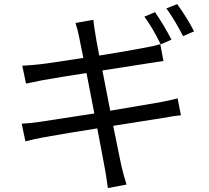

<svg xmlns="http://www.w3.org/2000/svg" viewBox="-20 -872 1040 955"><path d="M833 -674.8 779.3 -651.4Q739.3 -733.4 698.2 -789.1L751 -811.5Q792 -752.9 833 -674.8ZM489.3 -521.5 528.3 -321.3Q668.9 -344.7 775.4 -363.3Q823.2 -372.1 863.3 -382.8L879.9 -298.8Q848.6 -295.9 790 -285.2Q783.2 -284.2 543 -246.1Q576.2 -84 584 -45.9Q596.7 6.8 609.4 45.9L516.6 63.5Q504.9 -19.5 502 -31.2Q500 -44.9 484.4 -125Q471.7 -194.3 463.9 -233.4Q326.2 -211.9 194.3 -188.5Q152.3 -180.7 106.4 -168.9L87.9 -256.8Q127 -258.8 175.8 -265.6Q182.6 -266.6 449.2 -307.6L410.2 -508.8Q288.1 -490.2 189.5 -472.7Q165 -467.8 109.4 -456.1L90.8 -544.9Q147.5 -548.8 173.8 -551.8Q214.8 -555.7 394.5 -584Q374 -686.5 373 -690.4Q367.2 -721.7 355.5 -757.8L444.3 -773.4Q448.2 -736.3 454.1 -704.1Q455.1 -692.4 473.6 -595.7Q597.7 -615.2 705.1 -635.7Q742.2 -641.6 777.3 -652.3L793 -568.4Q784.2 -567.4 752.9 -562.5Q731.4 -559.6 720.7 -557.6ZM807.6 -830.1 861.3 -851.6Q912.1 -781.2 945.3 -715.8L890.6 -692.4Q847.7 -775.4 807.6 -830.1Z"/></svg>

Font: Taipei Sans TC Beta
Style: Regular
Weight: 400
Designer: JT Foundry
Foundry: JT Foundry
Version: Version 1.000